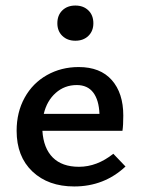

<svg xmlns="http://www.w3.org/2000/svg" viewBox="-20 -667 510 693"><path d="M187 -583Q187 -612 205 -629.5Q223 -647 252 -647Q281 -647 299 -629.5Q317 -612 317 -583Q317 -555 299 -537.5Q281 -520 252 -520Q223 -520 205 -537.5Q187 -555 187 -583ZM433 -66Q356 6 248 6Q154 6 97 -48Q40 -102 40 -195Q40 -262 69 -314.5Q98 -367 149.5 -396Q201 -425 264 -425Q342 -425 383.5 -378Q425 -331 425 -250Q425 -214 422 -195H133Q137 -132 170.5 -98.5Q204 -65 265 -65Q330 -65 389 -112ZM138 -256H339Q337 -306 316.5 -333Q296 -360 257 -360Q213 -360 181 -331.5Q149 -303 138 -256Z"/></svg>

Font: Ysabeau Infant Semibold
Style: Regular
Weight: 600
Designer: Christian Thalmann (Catharsis Fonts)
Version: Version 0.003